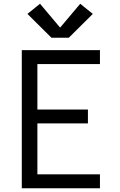

<svg xmlns="http://www.w3.org/2000/svg" viewBox="-20 -1002 640 1022"><path d="M96 0V-735H512V-661H179V-419H448V-345H179V-74H512V0ZM346 -801H254L126 -928L193 -982L300 -855L407 -982L474 -928Z"/></svg>

Font: Iosevka Custom Extended
Style: Regular
Weight: 400
Width: 7
Monospace: yes
Designer: Belleve Invis
Foundry: Belleve Invis
Version: Version 11.2.4; ttfautohint (v1.8.4)